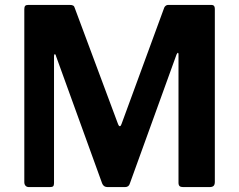

<svg xmlns="http://www.w3.org/2000/svg" viewBox="-20 -762 974 782"><path d="M84 -5.5C87.3 -1.8 92 0 98 0H183C189.7 0 194.2 -1.2 196.5 -3.5C198.8 -5.8 200 -10 200 -16V-533C200 -538.3 201 -541 203 -541C205.7 -541 207.3 -538.7 208 -534L396 -15C400 -5 407.3 0 418 0H489C499.7 0 506.3 -5 509 -15L699 -540C701.7 -544.7 703.3 -547 704 -547C706 -547 707 -545 707 -541V-18C707 -11.3 708.5 -6.7 711.5 -4C714.5 -1.3 719.3 0 726 0H833C841 0 846.7 -1.7 850 -5C853.3 -8.3 855 -13.7 855 -21V-726C855 -736.7 850.3 -742 841 -742H666C656 -742 649.3 -735.7 646 -723L475 -257C473 -251 470.7 -248 468 -248C465.3 -248 463 -250.7 461 -256L285 -728C283.7 -733.3 281.5 -737 278.5 -739C275.5 -741 270.7 -742 264 -742H95C89 -742 84.8 -740.7 82.5 -738C80.2 -735.3 79 -731 79 -725V-20C79 -14 80.7 -9.2 84 -5.5Z"/></svg>

Font: Libre Franklin SemiBold
Style: Regular
Weight: 600
Designer: Pablo Impallari, Rodrigo Fuenzalida
Foundry: Impallari Type
Version: Version 1.002; ttfautohint (v1.5)